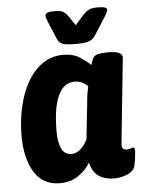

<svg xmlns="http://www.w3.org/2000/svg" viewBox="-52 -760 610 811"><g transform="rotate(-5 252.5 -355.0)"><path d="M170 8Q97 8 61 -51.5Q25 -111 25 -205Q25 -269 38.5 -328Q52 -387 78 -432.5Q104 -478 142 -504.5Q180 -531 230 -531Q273 -531 301.5 -512Q330 -493 345 -478Q350 -496 355.5 -506Q361 -516 373 -520Q385 -524 410 -525H422Q482 -525 480 -497L443 -138Q441 -122 446.5 -115.5Q452 -109 464 -109Q471 -109 478.5 -112Q486 -115 490 -115Q500 -115 497 -94Q496 -84 494.5 -70.5Q493 -57 489 -38Q483 -15 455.5 -3.5Q428 8 400 8Q360 8 334 -10Q308 -28 299 -68Q279 -35 246.5 -13.5Q214 8 170 8ZM229 -111Q251 -111 268.5 -127.5Q286 -144 297 -167L313 -315Q315 -342 318 -359.5Q321 -377 324 -390Q314 -400 300 -407Q286 -414 267 -414Q222 -414 198 -362.5Q174 -311 174 -210Q174 -164 187 -137.5Q200 -111 229 -111ZM393 -718Q415 -718 423.5 -714.5Q432 -711 432 -705Q432 -697 418 -675L371 -601Q361 -585 344.5 -578.5Q328 -572 287 -572Q250 -572 233 -577.5Q216 -583 209 -601L178 -675Q170 -694 170 -701Q170 -710 179 -714Q188 -718 210 -718Q236 -718 247 -711Q258 -704 267 -691L294 -651L329 -691Q341 -704 353.5 -711Q366 -718 393 -718Z"/></g></svg>

Font: Asap Semi Condensed Semi Condensed Regular
Style: Bold Italic
Weight: 700
Width: 4
Italic angle: -6°
Designer: Pablo Cosgaya
Foundry: Omnibus-Type
Version: Version 3.001; ttfautohint (v1.8.4.7-5d5b)